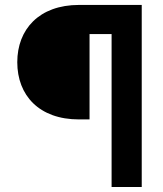

<svg xmlns="http://www.w3.org/2000/svg" viewBox="-20 -747 650 767"><path d="M546.2 0V-727.3H295.8C135.7 -727.3 49 -629.3 49 -498.6C49 -366.5 135.7 -269.9 295.8 -269.9H337.7V-610.8H425.8V0Z"/></svg>

Font: Margiela Sans
Style: Bold
Weight: 700
Designer: Stefan Endress, Andreas Faust
Version: Version 1.100;FEAKit 1.0